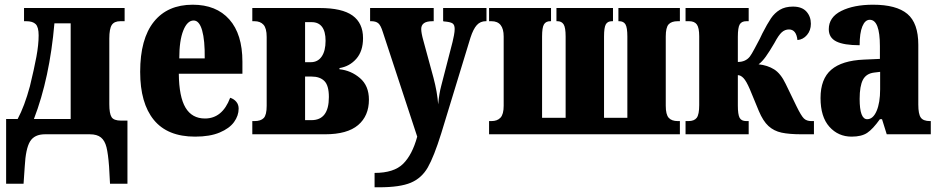

<svg xmlns="http://www.w3.org/2000/svg" viewBox="-20 -570 3992 815"><path d="M6 -65H55Q84 -119 107 -204Q125 -278 134.5 -329Q144 -380 144 -420Q144 -455 131.5 -467.5Q119 -480 91 -480H82V-536H509V-480H491Q465 -480 454.5 -464Q444 -448 444 -406V-128Q444 -88 453.5 -73Q463 -58 494 -58H521V210H447L443 137Q439 83 432 55Q425 27 408.5 13.5Q392 0 361 0H171Q126 0 107.5 30.5Q89 61 85 137L80 210H6ZM280 -65V-471H211Q191 -239 124 -65Z M575 -265Q575 -405 633 -477.5Q691 -550 798 -550Q898 -550 953.5 -487.5Q1009 -425 1009 -308V-257H739Q740 -159 767.5 -113Q795 -67 850 -67Q924 -67 957 -155Q973 -150 983 -138Q993 -126 993 -109Q993 -79 973.5 -52Q954 -25 912.5 -7.5Q871 10 808 10Q691 10 633 -61Q575 -132 575 -265ZM849 -322Q850 -399 838 -441Q826 -483 802 -483Q775 -483 758 -440.5Q741 -398 741 -322Z M1051 -56H1060Q1087 -56 1099.5 -69Q1112 -82 1112 -121V-413Q1112 -450 1098.5 -465Q1085 -480 1060 -480H1051V-536H1337Q1432 -536 1476.5 -504Q1521 -472 1521 -408Q1521 -353 1492.5 -320.5Q1464 -288 1421 -281V-276Q1470 -271 1508 -238.5Q1546 -206 1546 -147Q1546 -78 1500 -39Q1454 0 1360 0H1051ZM1299 -306Q1329 -306 1345.5 -330Q1362 -354 1362 -397Q1362 -436 1347 -456Q1332 -476 1303 -476H1275V-306ZM1302 -60Q1376 -60 1376 -158Q1376 -207 1357 -226Q1338 -245 1303 -245H1275V-60Z M1570 164Q1652 164 1691 125.5Q1730 87 1751 10L1605 -434Q1596 -463 1585.5 -471.5Q1575 -480 1556 -480H1551V-536H1821V-480H1817Q1791 -480 1779.5 -471.5Q1768 -463 1768 -447Q1768 -430 1777 -398L1820 -240Q1836 -180 1840 -127Q1844 -173 1853 -206L1901 -392Q1904 -404 1907 -420Q1910 -436 1910 -447Q1910 -465 1900.5 -471Q1891 -477 1865 -479L1861 -480V-536H2045V-480H2042Q2019 -480 2004 -463.5Q1989 -447 1977 -410L1853 -4Q1822 95 1796 140.5Q1770 186 1724 205.5Q1678 225 1589 225H1570Z M2056 -56H2066Q2091 -56 2104.5 -70.5Q2118 -85 2118 -121V-415Q2118 -480 2066 -480H2056V-536H2319V-480H2316Q2297 -480 2289 -466.5Q2281 -453 2281 -415V-70H2381V-415Q2381 -453 2372.5 -466.5Q2364 -480 2346 -480H2342V-536H2582V-480H2578Q2559 -480 2551.5 -466.5Q2544 -453 2544 -415V-70H2643V-415Q2643 -453 2635 -466.5Q2627 -480 2608 -480H2605V-536H2866V-480H2857Q2830 -480 2818 -466.5Q2806 -453 2806 -415V-121Q2806 -84 2818.5 -70Q2831 -56 2857 -56H2866V0H2056Z M2890 -56H2902Q2927 -56 2937.5 -70Q2948 -84 2948 -124V-416Q2948 -452 2938 -466Q2928 -480 2905 -480H2890V-536H3158V-480H3148Q3128 -480 3120 -466.5Q3112 -453 3112 -414V-307Q3145 -307 3163 -330Q3170 -339 3183.5 -364.5Q3197 -390 3205 -405Q3207 -409 3216 -428Q3237 -469 3252.5 -492Q3268 -515 3290.5 -528.5Q3313 -542 3346 -542Q3384 -542 3403 -521Q3422 -500 3422 -469Q3422 -441 3405.5 -421.5Q3389 -402 3365 -400Q3360 -445 3329 -445Q3312 -445 3298.5 -433Q3285 -421 3267 -387Q3246 -351 3230.5 -329.5Q3215 -308 3200 -297Q3238 -293 3266 -275.5Q3294 -258 3315 -214L3361 -119Q3381 -78 3392.5 -67Q3404 -56 3424 -56H3435V0H3383Q3330 0 3297.5 -7Q3265 -14 3242 -35Q3219 -56 3201 -99L3163 -191Q3148 -226 3136 -238.5Q3124 -251 3112 -251V-122Q3112 -84 3119.5 -70Q3127 -56 3148 -56H3158V0H2890Z M3463 -154Q3463 -235 3508.5 -274Q3554 -313 3647 -317L3715 -320V-374Q3715 -486 3672 -486Q3652 -486 3640.5 -458Q3629 -430 3629 -378Q3562 -378 3530 -394Q3498 -410 3498 -446Q3498 -497 3551 -523.5Q3604 -550 3686 -550Q3785 -550 3831.5 -511Q3878 -472 3878 -380V-126Q3878 -86 3888.5 -71Q3899 -56 3928 -56H3931V0H3744L3724 -64H3715Q3685 -22 3661 -6Q3637 10 3595 10Q3538 10 3500.5 -32Q3463 -74 3463 -154ZM3716 -191V-265L3691 -262Q3657 -258 3643 -231.5Q3629 -205 3629 -150Q3629 -64 3661 -64Q3686 -64 3701 -99Q3716 -134 3716 -191Z"/></svg>

Font: Noto Serif CondBlack
Style: Regular
Weight: 900
Width: 3
Designer: Monotype Design Team
Foundry: Monotype Imaging Inc.
Version: Version 1.001